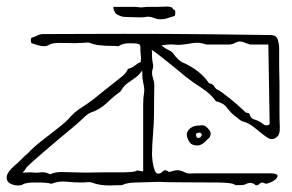

<svg xmlns="http://www.w3.org/2000/svg" viewBox="-20 -558 891 586"><path d="M36 8Q21 8 10 1.5Q-1 -5 0.5 -19Q2 -33 26 -54Q36 -62 45 -71.5Q54 -81 66 -91Q79 -106 104.5 -126Q130 -146 154.5 -165Q179 -184 189 -195Q206 -215 225.5 -227.5Q245 -240 264 -254Q281 -268 298.5 -282Q316 -296 334 -310Q344 -318 354 -326Q364 -334 371 -348Q382 -350 391 -357.5Q400 -365 410 -369Q409 -373 410 -376.5Q411 -380 410 -386Q408 -405 408.5 -413Q409 -421 403.5 -423.5Q398 -426 376 -426Q368 -426 359.5 -424.5Q351 -423 342 -417Q333 -418 316.5 -418Q300 -418 283 -420Q266 -422 255 -427Q250 -429 242 -428Q234 -427 226 -427Q213 -426 195 -426.5Q177 -427 159.5 -427Q142 -427 131 -422Q124 -417 115 -417Q105 -417 95.5 -420Q86 -423 77 -426Q74 -428 74 -435Q74 -442 77 -443Q87 -446 94.5 -450Q102 -454 113 -454Q170 -454 258 -454.5Q346 -455 479.5 -454.5Q613 -454 806 -451Q824 -451 828 -436.5Q832 -422 832 -414Q832 -380 832 -360Q832 -340 832.5 -327Q833 -314 833 -301Q833 -288 833 -268Q833 -248 833 -214Q833 -194 834 -170.5Q835 -147 824 -139Q811 -129 798 -137Q782 -147 761 -165Q740 -183 722 -187Q715 -189 709 -194.5Q703 -200 697 -204Q683 -215 672.5 -229.5Q662 -244 639 -249Q623 -272 595.5 -289.5Q568 -307 544 -326Q534 -335 514 -351Q494 -367 474 -383Q454 -399 443 -406Q444 -402 444 -397Q444 -392 444 -387Q444 -374 446.5 -364.5Q449 -355 445 -344Q444 -340 444 -336Q444 -327 447.5 -317.5Q451 -308 451 -299Q451 -288 450.5 -270.5Q450 -253 450 -206Q450 -185 447 -149Q444 -113 444 -87Q444 -77 446 -63Q448 -49 452 -38.5Q456 -28 462 -28Q470 -28 473.5 -32Q477 -36 481.5 -38Q486 -40 496 -33Q515 -39 523.5 -38.5Q532 -38 549 -30Q554 -28 561 -28.5Q568 -29 575 -29H804Q826 -29 827 -22Q828 -15 817 -7.5Q806 0 792 3Q788 1 783 -0.5Q778 -2 772 3Q770 6 766 7Q762 8 760 7Q748 -4 732 3Q726 7 714.5 7Q703 7 698 7Q694 3 683.5 1.5Q673 0 662 -0.5Q651 -1 647 -1Q583 -1 547 -1.5Q511 -2 494.5 -2Q478 -2 474 -2.5Q470 -3 469.5 -3Q469 -3 465.5 -3Q462 -3 447.5 -2.5Q433 -2 398 -1Q386 -1 374.5 0.5Q363 2 352 7Q342 7 332.5 7.5Q323 8 312 8Q299 8 286 6Q273 4 260 -1Q254 -3 245.5 -2Q237 -1 229 -1Q205 -1 182 -3.5Q159 -6 137 3Q132 1 120.5 0Q109 -1 98 -1Q87 -1 83 -1Q66 -1 53 3Q46 8 36 8ZM803 -179 799 -422H746Q742 -422 737.5 -424Q733 -426 729 -427Q715 -433 707.5 -431Q700 -429 694 -425.5Q688 -422 675 -422H611Q592 -428 580 -427.5Q568 -427 556 -424.5Q544 -422 525 -421Q518 -421 510 -422Q502 -423 494 -422L473 -420Q482 -411 494 -405.5Q506 -400 511 -392Q515 -386 521 -380Q527 -374 534 -369Q560 -358 581.5 -342Q603 -326 618 -304Q630 -302 634.5 -293.5Q639 -285 649 -282Q653 -279 660 -274Q667 -269 683.5 -256Q700 -243 731 -214Q742 -214 743 -206.5Q744 -199 754 -194Q770 -190 781.5 -180.5Q793 -171 803 -179ZM133 -26Q148 -33 166 -33Q205 -32 226.5 -31.5Q248 -31 263.5 -31.5Q279 -32 299.5 -32Q320 -32 358 -32Q363 -32 378.5 -33Q394 -34 399 -38Q411 -35 417 -35V-239Q417 -259 419.5 -273Q422 -287 417 -306Q415 -315 414.5 -324.5Q414 -334 414 -343Q405 -329 392.5 -320.5Q380 -312 368.5 -303.5Q357 -295 348 -279Q326 -263 305 -243Q284 -223 256 -214Q249 -211 241 -204Q233 -197 226 -190Q218 -182 199 -166.5Q180 -151 157 -131.5Q134 -112 112.5 -93.5Q91 -75 76 -61.5Q61 -48 59 -44Q57 -40 54 -37Q51 -34 49 -31Q55 -31 61.5 -31.5Q68 -32 75 -32Q92 -30 105 -32Q118 -34 133 -26ZM582 -114Q564 -114 557 -126.5Q550 -139 550 -146Q550 -158 560.5 -166.5Q571 -175 590 -175Q600 -177 606.5 -173Q613 -169 619 -161Q627 -150 619 -138Q612 -131 602.5 -122.5Q593 -114 582 -114ZM585 -137Q592 -137 595 -144Q597 -146 595 -150Q591 -154 588 -153Q578 -153 578 -146Q578 -145 579.5 -141Q581 -137 585 -137ZM470 -499Q462 -499 453 -502Q446 -505 438.5 -506.5Q431 -508 423 -506Q416 -505 405 -505Q394 -505 370 -506Q367 -506 359.5 -506.5Q352 -507 351 -508Q334 -513 330 -521.5Q326 -530 326 -537H393Q406 -536 408 -535.5Q410 -535 412.5 -535.5Q415 -536 428 -537H458Q466 -537 474 -537.5Q482 -538 489 -538Q494 -538 497 -537.5Q500 -537 503 -536Q506 -535 507 -532Q508 -529 512 -528Q515 -528 515 -519Q515 -510 512 -509Q501 -506 491 -502.5Q481 -499 470 -499Z"/></svg>

Font: Sankofa Display
Style: Regular
Weight: 400
Designer: Batsirai Madzonga
Foundry: Batsirai Madzonga
Version: Version 1.000; ttfautohint (v1.8.4.7-5d5b)